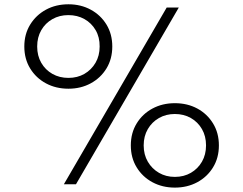

<svg xmlns="http://www.w3.org/2000/svg" viewBox="-20 -860 1135 896"><path d="M299.5 -446Q241 -446 194.5 -471Q148 -496 120.8 -540.5Q93.5 -585 93.5 -643Q93.5 -701 121 -745.5Q148.5 -790 194.8 -815Q241 -840 299.5 -840Q357 -840 403.2 -815Q449.5 -790 476.8 -745.5Q504 -701 504 -643Q504 -585 476.8 -540.5Q449.5 -496 403.2 -471Q357 -446 299.5 -446ZM278 0 758 -825H814.5L334.5 0ZM299.5 -496.5Q341 -496.5 373.8 -515.2Q406.5 -534 425.8 -567Q445 -600 445 -643Q445.5 -686.5 426.2 -719.5Q407 -752.5 374 -771Q341 -789.5 299 -789.5Q257.5 -789.5 224.5 -770.8Q191.5 -752 172.5 -719Q153.5 -686 153.5 -643Q153.5 -600 172.5 -567Q191.5 -534 224.5 -515.2Q257.5 -496.5 299.5 -496.5ZM796 15.5Q738 15.5 691.5 -9.5Q645 -34.5 617.8 -79Q590.5 -123.5 590.5 -181.5Q590.5 -239.5 617.8 -284Q645 -328.5 691.5 -353.5Q738 -378.5 796 -378.5Q854.5 -378.5 900.8 -353.5Q947 -328.5 974.2 -284Q1001.5 -239.5 1001.5 -181.5Q1001.5 -123.5 974.2 -79Q947 -34.5 900.5 -9.5Q854 15.5 796 15.5ZM796 -34.5Q838 -34.5 870.8 -53.5Q903.5 -72.5 922.5 -105.5Q941.5 -138.5 941.5 -181.5Q941.5 -224.5 922.5 -257.5Q903.5 -290.5 870.8 -309.2Q838 -328 796 -328Q754.5 -328 721.8 -309.2Q689 -290.5 669.8 -257.5Q650.5 -224.5 650.5 -181.5Q650.5 -138.5 669.8 -105.5Q689 -72.5 721.8 -53.5Q754.5 -34.5 796 -34.5Z"/></svg>

Font: Spartan Thin
Style: Regular
Weight: 400
Version: Version 1.004